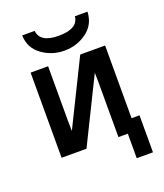

<svg xmlns="http://www.w3.org/2000/svg" viewBox="-146 -766 855 1000"><g transform="rotate(-20 281.0 -266.5)"><path d="M71 0V-472H168V-170Q168 -160 168.5 -141Q169 -122 169 -113L346 -472H484V-69H528V136H438V0H386V-300Q386 -310 385.5 -329Q385 -348 385 -357L209 0ZM96 -669H165Q172 -602 275 -602Q382 -602 388 -669H458Q455 -598 400.5 -558.5Q346 -519 277 -519Q208 -519 153 -559Q98 -599 96 -669Z"/></g></svg>

Font: Coval
Style: Medium
Weight: 500
Foundry: Context Ltd
Version: Version 001.000